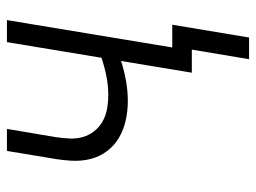

<svg xmlns="http://www.w3.org/2000/svg" viewBox="-110 -450 721 540"><g transform="rotate(-90 250.0 -179.5)"><path d="M354 161 381 0H316L349 -199Q321 -190 292.5 -185Q264 -180 236 -180Q208 -180 181.5 -186Q155 -192 133 -205Q111 -218 95.5 -238.5Q80 -259 73.5 -284.5Q67 -310 68.5 -337.5Q70 -365 75 -393L96 -520H158L135 -384Q132 -364 131 -344.5Q130 -325 135 -307Q140 -289 151.5 -274.5Q163 -260 179 -251Q195 -242 214 -238.5Q233 -235 253 -235Q279 -235 305 -240Q331 -245 358 -254L402 -520H464L387 -55H451L415 161Z"/></g></svg>

Font: Iosevka SS18 Light
Style: Italic
Weight: 300
Italic angle: -9°
Monospace: yes
Designer: Belleve Invis
Foundry: Belleve Invis
Version: Version 25.1.1; ttfautohint (v1.8.4)